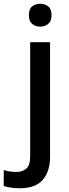

<svg xmlns="http://www.w3.org/2000/svg" viewBox="-78 -764 370 1024"><path d="M76 -683Q76 -716 93.5 -730Q111 -744 137 -744Q161 -744 179 -730Q197 -716 197 -683Q197 -651 179 -636.5Q161 -622 137 -622Q111 -622 93.5 -636.5Q76 -651 76 -683ZM26 240Q0 240 -21.5 236.5Q-43 233 -58 228V143Q-42 148 -26 150.5Q-10 153 10 153Q41 153 62 135.5Q83 118 83 69V-539H189V74Q189 149 150.5 194.5Q112 240 26 240Z"/></svg>

Font: Noto Sans Sinhala UI Medium
Style: Regular
Weight: 500
Designer: Jelle Bosma - Monotype Design Team
Foundry: Monotype Imaging Inc.
Version: Version 2.006; ttfautohint (v1.8.4.7-5d5b)